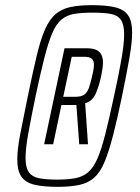

<svg xmlns="http://www.w3.org/2000/svg" viewBox="-20 -716 542 744"><path d="M204 8Q147 8 112.5 -0.5Q78 -9 62.5 -32Q47 -55 47 -98Q47 -138 58.5 -197Q70 -256 88 -344Q107 -436 122 -499Q137 -562 154 -601Q171 -640 194.5 -660.5Q218 -681 252 -688.5Q286 -696 336 -696Q393 -696 427 -687.5Q461 -679 476.5 -656.5Q492 -634 492 -591Q492 -551 481.5 -491.5Q471 -432 453 -344Q434 -252 417.5 -189Q401 -126 384.5 -87Q368 -48 345 -27.5Q322 -7 287.5 0.5Q253 8 204 8ZM151 -157 230 -529H314Q340 -529 353.5 -522.5Q367 -516 373 -503.5Q379 -491 379 -476Q379 -463 377 -449.5Q375 -436 372 -421Q365 -387 352 -355.5Q339 -324 310 -316L321 -157H287L276 -309H218L186 -157ZM201 -20Q243 -20 272 -25.5Q301 -31 321.5 -48.5Q342 -66 357.5 -101.5Q373 -137 388 -196Q403 -255 422 -344Q441 -431 451 -489Q461 -547 461 -583Q461 -621 448.5 -639Q436 -657 409.5 -662Q383 -667 339 -667Q296 -667 267 -662Q238 -657 217.5 -639.5Q197 -622 182 -586.5Q167 -551 152 -492Q137 -433 118 -344Q100 -257 89.5 -198.5Q79 -140 79 -104Q79 -67 91.5 -49Q104 -31 131 -25.5Q158 -20 201 -20ZM225 -341H273Q296 -341 307.5 -350Q319 -359 325 -377Q331 -395 337 -421Q340 -434 342 -444.5Q344 -455 344 -465Q344 -480 336 -488Q328 -496 306 -496H258Z"/></svg>

Font: Saira Condensed ExtraLight
Style: Italic
Weight: 250
Width: 3
Italic angle: -12°
Designer: Hector Gatti with collaboration of the Omnibus-Type team
Foundry: Omnibus-Type
Version: Version 1.101